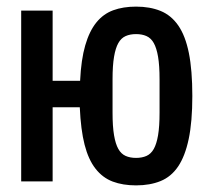

<svg xmlns="http://www.w3.org/2000/svg" viewBox="-20 -548 640 580"><path d="M221 -224H139V0H44V-516H139V-304H222Q225 -368 237.5 -411Q250 -454 271 -480Q292 -506 322 -517Q352 -528 391 -528Q433 -528 465 -515Q497 -502 518.5 -471Q540 -440 550.5 -388Q561 -336 561 -258Q561 -180 550 -128Q539 -76 518 -45Q497 -14 465 -1Q433 12 391 12Q351 12 320.5 0.5Q290 -11 268.5 -38.5Q247 -66 235.5 -111Q224 -156 221 -224ZM462 -208V-308Q462 -350 457.5 -376.5Q453 -403 444.5 -418Q436 -433 422.5 -439Q409 -445 391 -445Q373 -445 359.5 -439Q346 -433 337.5 -418Q329 -403 324.5 -376.5Q320 -350 320 -308V-208Q320 -166 324.5 -139.5Q329 -113 337.5 -98Q346 -83 359.5 -77Q373 -71 391 -71Q409 -71 422.5 -77Q436 -83 444.5 -98Q453 -113 457.5 -139.5Q462 -166 462 -208Z"/></svg>

Font: IBM Plaex Mono Medium
Style: Regular
Weight: 500
Designer: Mike Abbink, Paul van der Laan, Pieter van Rosmalen
Foundry: Bold Monday
Version: Version 2.003